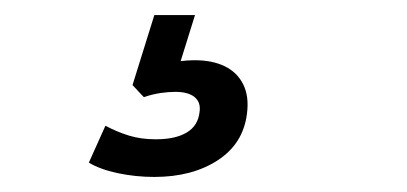

<svg xmlns="http://www.w3.org/2000/svg" viewBox="-20 -40 540 255"><path d="M185 195Q160 195 136.5 190Q113 185 98 176L120 127Q135 135 151 140Q167 145 187 145Q213 145 228 136Q243 127 245 109Q247 96 238.5 89Q230 82 213 82Q204 82 193.5 83.5Q183 85 171 89L156 73L185 -20H239L215 57L191 48Q201 44 214 42Q227 40 239 40Q262 40 278.5 48Q295 56 303 72Q311 88 308 111Q303 151 269 173Q235 195 185 195Z"/></svg>

Font: Nunito Sans 10pt SemiCondensed SemiBold
Style: Italic
Weight: 600
Width: 4
Italic angle: -9°
Designer: Vernon Adams
Foundry: Vernon Adams
Version: Version 3.101;gftools[0.9.27]